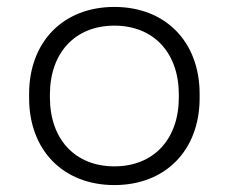

<svg xmlns="http://www.w3.org/2000/svg" viewBox="-20 -520 660 554"><path d="M310 14C458 14 556 -87 556 -237V-249C556 -399 458 -500 310 -500C162 -500 64 -399 64 -249V-237C64 -87 162 14 310 14ZM124 -239V-247C124 -367 196 -446 310 -446C424 -446 496 -367 496 -247V-239C496 -119 424 -40 310 -40C196 -40 124 -119 124 -239Z"/></svg>

Font: Meta Space Light
Style: Regular
Weight: 300
Designer: Meta Pool / Florian Karsten
Foundry: Meta Pool / Florian Karsten
Version: Version 2.000;Glyphs 3.1.1 (3137)